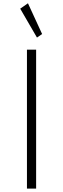

<svg xmlns="http://www.w3.org/2000/svg" viewBox="-20 -1120 374 1140"><path d="M140 0H194.5V-825H140ZM199.5 -897 230 -918 146 -1100.5 100 -1068.5Z"/></svg>

Font: Spartan Light
Style: Regular
Weight: 300
Designer: Matt Bailey, Mirko Velimirovic
Foundry: Matt Bailey
Version: Version 1.003; ttfautohint (v1.8.3)